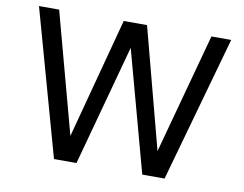

<svg xmlns="http://www.w3.org/2000/svg" viewBox="-80 -855 1229 966"><g transform="rotate(10 535.0 -372.5)"><path d="M252 0 44 -745H147L313 -129L477 -745H596L758 -130L925 -745H1026L817 0H703L535 -618L367 0Z"/></g></svg>

Font: Plus Jakarta Text
Style: Regular
Weight: 400
Designer: Gumpita Rahayu
Foundry: Tokotype Studio
Version: Version 1.000